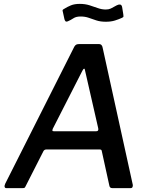

<svg xmlns="http://www.w3.org/2000/svg" viewBox="-20 -969 781 989"><path d="M12 0Q6 0 4 -6Q2 -12 7 -23L363 -729Q368 -737 373.5 -739.5Q379 -742 388 -742H489Q499 -742 503.5 -736Q508 -730 509 -722L664 -17Q665 -11 662.5 -5.5Q660 0 653 0H558Q545 0 543 -14L504 -192Q503 -199 494 -199H218Q208 -199 203 -189L111 -8Q109 -3 106 -1.5Q103 0 96 0H12ZM476 -293Q489 -293 486 -308L418 -606Q417 -616 413 -615Q409 -614 404 -604L252 -306Q249 -298 250 -295.5Q251 -293 257 -293ZM608 -877Q593 -870 572.5 -863.5Q552 -857 525 -857Q497 -857 476 -864Q455 -871 436.5 -877.5Q418 -884 395 -884Q372 -884 358.5 -875Q345 -866 329 -859Q321 -856 317.5 -859.5Q314 -863 312 -870L305 -902Q304 -908 302.5 -913Q301 -918 308 -922Q327 -934 345.5 -941.5Q364 -949 391 -949Q418 -949 440.5 -942Q463 -935 483.5 -927.5Q504 -920 525 -920Q540 -920 550.5 -925Q561 -930 571 -936Q581 -942 590 -945Q599 -947 603.5 -943.5Q608 -940 609 -933L615 -896Q616 -890 616 -885Q616 -880 608 -877Z"/></svg>

Font: Libre Franklin Thin Medium
Style: Italic
Weight: 500
Italic angle: -8°
Version: Version 3.000